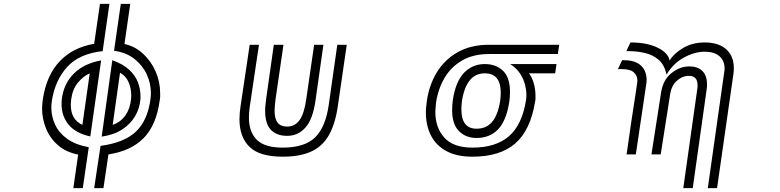

<svg xmlns="http://www.w3.org/2000/svg" viewBox="-20 -800 4040 995"><path d="M501 -44Q626 -61 686 -119.5Q746 -178 760 -288Q761 -296 761.5 -303.5Q762 -311 762 -318Q762 -367 741 -413.5Q720 -460 677.5 -494Q635 -528 571 -537L606 -780H655L625 -572Q680 -560 721.5 -521.5Q763 -483 786.5 -429.5Q810 -376 810 -317Q810 -308 810 -299.5Q810 -291 808 -282Q791 -152 724.5 -84.5Q658 -17 542 0L516 175H468ZM385 1Q323 -11 281.5 -46.5Q240 -82 219 -133Q198 -184 198 -239Q198 -251 199.5 -262.5Q201 -274 202 -286Q221 -410 289 -482Q357 -554 468 -573L498 -780H547L512 -535Q391 -522 328.5 -453.5Q266 -385 249 -279Q246 -261 246 -242Q246 -197 265.5 -154.5Q285 -112 327.5 -81Q370 -50 440 -37L409 175H360ZM562 -488Q618 -468 650 -438Q682 -408 695 -373Q708 -338 708 -303Q708 -297 708 -291.5Q708 -286 707 -280Q703 -237 679.5 -197Q656 -157 613 -129Q570 -101 507 -92ZM448 -93Q373 -109 336 -153.5Q299 -198 299 -261Q299 -269 299.5 -276.5Q300 -284 301 -292Q312 -369 364 -420Q416 -471 504 -487ZM564 -153Q605 -167 629.5 -201.5Q654 -236 659 -285Q660 -290 660 -295.5Q660 -301 660 -307Q660 -343 646 -375Q632 -407 602 -423ZM445 -420Q411 -405 383.5 -371.5Q356 -338 349 -286Q348 -278 347.5 -270.5Q347 -263 347 -256Q347 -180 407 -153Z M1656 -568 1615 -279Q1601 -181 1562.5 -138.5Q1524 -96 1468 -96Q1414 -96 1384 -127Q1354 -158 1354 -227Q1354 -242 1356 -258.5Q1358 -275 1360 -293L1399 -568H1449L1408 -286Q1406 -269 1404.5 -254Q1403 -239 1403 -226Q1403 -185 1418.5 -164.5Q1434 -144 1468 -144Q1509 -144 1533 -178.5Q1557 -213 1567 -286L1608 -568ZM1777 -568 1731 -252Q1718 -160 1685.5 -101.5Q1653 -43 1594.5 -15.5Q1536 12 1445 12Q1325 12 1273 -39Q1221 -90 1221 -182Q1221 -215 1227 -252L1274 -568H1322L1274 -245Q1272 -231 1271 -217Q1270 -203 1270 -190Q1270 -117 1310.5 -76Q1351 -35 1445 -35Q1560 -35 1614 -89Q1668 -143 1684 -259L1728 -568Z M2721 -420Q2736 -402 2745.5 -370.5Q2755 -339 2755 -304Q2755 -297 2755 -289Q2755 -281 2753 -273Q2729 -125 2650 -56.5Q2571 12 2428 12Q2346 12 2292.5 -17.5Q2239 -47 2213 -98.5Q2187 -150 2187 -217Q2187 -232 2188.5 -246.5Q2190 -261 2192 -277Q2204 -360 2244 -425.5Q2284 -491 2352 -529.5Q2420 -568 2514 -568H2878L2871 -520H2514Q2433 -520 2375.5 -487Q2318 -454 2284.5 -397.5Q2251 -341 2240 -270Q2239 -257 2237.5 -244.5Q2236 -232 2236 -220Q2236 -139 2282.5 -87Q2329 -35 2428 -35Q2550 -35 2618 -94.5Q2686 -154 2706 -281Q2707 -287 2707.5 -294Q2708 -301 2708 -308Q2708 -332 2701 -360.5Q2694 -389 2676 -417.5Q2658 -446 2624 -468H2864L2857 -420ZM2450 -85Q2394 -85 2358.5 -120.5Q2323 -156 2323 -230Q2323 -243 2324 -256.5Q2325 -270 2327 -284Q2342 -379 2385.5 -423.5Q2429 -468 2492 -468Q2551 -468 2587 -433Q2623 -398 2623 -323Q2623 -311 2622 -297.5Q2621 -284 2619 -270Q2603 -172 2560 -128.5Q2517 -85 2450 -85ZM2450 -133Q2500 -133 2530 -168Q2560 -203 2572 -277Q2575 -301 2575 -320Q2575 -420 2492 -420Q2397 -420 2374 -277Q2371 -253 2371 -233Q2371 -133 2450 -133Z M3733 -425Q3734 -430 3734.5 -435.5Q3735 -441 3735 -445Q3735 -486 3708 -509Q3681 -532 3632 -532Q3580 -532 3524.5 -502Q3469 -472 3434 -413Q3424 -463 3394.5 -489Q3365 -515 3324 -525Q3283 -535 3238 -535H3226L3247 -580Q3333 -580 3388 -553Q3443 -526 3450 -486Q3471 -522 3519.5 -551Q3568 -580 3632 -580Q3704 -580 3743.5 -544.5Q3783 -509 3783 -447Q3783 -440 3782.5 -433Q3782 -426 3781 -418L3696 175H3648ZM3227 0Q3227 0 3230.5 -22.5Q3234 -45 3239 -82Q3244 -119 3250.5 -162Q3257 -205 3263.5 -247Q3270 -289 3275 -322Q3280 -355 3282 -371Q3283 -374 3283 -377.5Q3283 -381 3283 -384Q3283 -408 3264.5 -425Q3246 -442 3202 -442Q3198 -442 3192.5 -442Q3187 -442 3182 -441L3204 -488H3213Q3258 -488 3284 -473Q3310 -458 3320.5 -435Q3331 -412 3331 -387Q3331 -381 3330.5 -375Q3330 -369 3329 -363Q3327 -351 3322.5 -320.5Q3318 -290 3312 -248.5Q3306 -207 3299 -161.5Q3292 -116 3286 -74Q3280 -32 3275 0ZM3594 -342Q3595 -347 3595 -350.5Q3595 -354 3595 -358Q3595 -407 3550 -407H3543Q3512 -404 3486 -380Q3460 -356 3453 -312L3404 0H3356L3406 -321Q3416 -384 3455.5 -417.5Q3495 -451 3538 -455Q3542 -455 3545.5 -455.5Q3549 -456 3552 -456Q3595 -456 3619.5 -432.5Q3644 -409 3644 -362Q3644 -356 3643.5 -349.5Q3643 -343 3642 -336L3570 175H3521Z"/></svg>

Font: Train One
Style: Regular
Weight: 400
Designer: Fontworks Inc.
Foundry: Fontworks Inc.
Version: Version 1.100